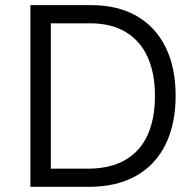

<svg xmlns="http://www.w3.org/2000/svg" viewBox="-20 -723 748 743"><path d="M145.5 -70.3H319.3Q406.2 -70.3 464.4 -103.8Q522.5 -137.2 551 -200.2Q579.6 -263.2 579.6 -352.5Q579.6 -439 551.5 -501.7Q523.4 -564.5 467.3 -598.6Q411.1 -632.8 329.1 -632.8H142.1V-703.1H333.5Q435.5 -703.1 508.8 -661.1Q582 -619.1 620.8 -540.3Q659.7 -461.4 659.7 -352.5Q659.7 -243.2 620.6 -163.8Q581.5 -84.5 506.1 -42.2Q430.7 0 324.7 0H145.5ZM176.8 -703.1V0H97.7V-703.1Z"/></svg>

Font: Wand UI Pro
Style: Regular
Weight: 400
Designer: Andreas Faust
Version: Version 1.003;FEAKit 1.0